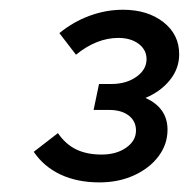

<svg xmlns="http://www.w3.org/2000/svg" viewBox="-20 -725 393 400"><path d="M187.3 -345Q141.3 -345 106.3 -361.3Q71.3 -377.7 50.3 -408.7L100.7 -447.7Q116.7 -424.3 138.8 -413.7Q161 -403 191.7 -403Q222.3 -403 242.8 -417.3Q263.3 -431.7 263.3 -453Q263.3 -472.7 248.2 -484.3Q233 -496 207 -496H175L186.3 -550H212Q243 -550 264.2 -565Q285.3 -580 285.3 -601.7Q285.3 -621.3 268.8 -633.7Q252.3 -646 226.7 -646Q181.3 -646 138.3 -611L103.7 -656Q132.7 -679.7 166.8 -692.2Q201 -704.7 236 -704.7Q287.3 -704.7 320.3 -679Q353.3 -653.3 353.3 -612Q353.3 -582 333.8 -558Q314.3 -534 283 -521Q329 -500.3 329 -454.7Q329 -424.3 310.2 -399.3Q291.3 -374.3 259.2 -359.7Q227 -345 187.3 -345Z"/></svg>

Font: Red Hat Display VF
Style: Italic
Weight: 300
Italic angle: -12°
Designer: Pentagram, MCKL
Foundry: Pentagram, MCKL
Version: Version 1.010